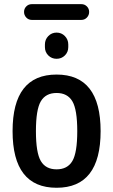

<svg xmlns="http://www.w3.org/2000/svg" viewBox="-20 -886 540 916"><path d="M368.2 -791H131.8Q116.2 -791 105.5 -802.2Q94.7 -813.5 94.7 -829.1Q94.7 -844.7 105.5 -855.5Q116.2 -866.2 131.8 -866.2H368.2Q383.8 -866.2 394.5 -855.5Q405.3 -844.7 405.3 -829.1Q405.3 -813.5 394.5 -802.2Q383.8 -791 368.2 -791ZM194.3 -673.8Q194.3 -697.3 210.4 -713.9Q226.6 -730.5 250 -730.5Q273.4 -730.5 289.6 -713.9Q305.7 -697.3 305.7 -673.8V-661.1Q305.7 -637.7 289.6 -621.6Q273.4 -605.5 250 -605.5Q226.6 -605.5 210.4 -621.6Q194.3 -637.7 194.3 -661.1ZM325.2 -402.8Q301.8 -442.4 250 -442.4Q198.2 -442.4 174.8 -402.8Q151.4 -363.3 151.4 -260.3Q151.4 -157.2 174.8 -117.7Q198.2 -78.1 250 -78.1Q301.8 -78.1 325.2 -117.7Q348.6 -157.2 348.6 -260.3Q348.6 -363.3 325.2 -402.8ZM460 -260.3Q460 9.8 250 9.8Q40 9.8 40 -260.3Q40 -530.3 250 -530.3Q460 -530.3 460 -260.3Z"/></svg>

Font: Rounded Mgen+ 1m medium
Style: Regular
Weight: 500
Designer: [Source Han Sans]
Ryoko NISHIZUKA  (kana & ideographs); Paul D. Hunt (Latin, Greek & Cyrillic); Wenlong ZHANG  (bopomofo
Version: Version 1.059.20150602